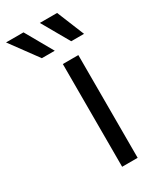

<svg xmlns="http://www.w3.org/2000/svg" viewBox="-293 -814 719 874"><g transform="rotate(-30 67.0 -377.0)"><path d="M75.7 0V-540H157.2V0ZM160.6 -610.8 78.6 -754.4H169.4L228 -610.8ZM6.3 -610.8 -99.1 -754.4H-7.3L74.2 -610.8Z"/></g></svg>

Font: V-Inter
Style: Regular-375
Weight: 375
Designer: Rasmus Andersson
Foundry: rsms
Version: Version 4.000;git-4146feb